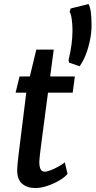

<svg xmlns="http://www.w3.org/2000/svg" viewBox="-20 -944 484 972"><path d="M383 -608.5 330 -627 327 -639.5Q336.5 -678 341.8 -716.8Q347 -755.5 347 -790.5Q347 -820 343.2 -846.8Q339.5 -873.5 332.5 -884.5L337.5 -901L428.5 -923.5Q437 -906.5 440.2 -880Q443.5 -853.5 443.5 -814.5Q443.5 -781 436 -742.8Q428.5 -704.5 415 -669.2Q401.5 -634 383 -608.5ZM160 8Q118 8 92.5 -13.5Q67 -35 67 -82Q67 -88.5 67.8 -98.8Q68.5 -109 69.8 -122.8Q71 -136.5 73 -153L113 -475H59L79 -557H131L164 -693H252L234 -557H359L348 -475H223Q213 -399 205.5 -342.5Q198 -286 192.8 -246.2Q187.5 -206.5 184.5 -181.2Q181.5 -156 180.2 -142.5Q179 -129 179 -124Q179 -102.5 184.8 -88.8Q190.5 -75 207 -75Q218 -75 237.2 -82.5Q256.5 -90 276.2 -101Q296 -112 308 -122L322 -64Q308.5 -47 280.5 -30.5Q252.5 -14 219.8 -3Q187 8 160 8Z"/></svg>

Font: Koeln Type Sans
Style: Italic
Weight: 400
Italic angle: -7.5°
Designer: Eben Sorkin
Foundry: Eben Sorkin
Version: Version 2.001